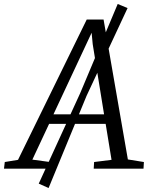

<svg xmlns="http://www.w3.org/2000/svg" viewBox="-80 -847 758 964"><path d="M-60 0 -56 -33.5 10.5 -44.5 355.5 -749H440L562 -46.5L642.5 -33.5L640.5 0H390.5L392.5 -33.5L480 -44.5L450.5 -225H166.5L82.5 -45.5L171.5 -33.5L168.5 0ZM188.5 -273H442.5L385.5 -625L380 -682.5L355.5 -630ZM114.5 75 322.5 -379 511 -827 560.5 -806.5 354.5 -365.5 164 97Z"/></svg>

Font: Merriweather 28pt Light
Style: Italic
Weight: 300
Italic angle: -7.8°
Version: Version 2.101